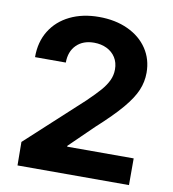

<svg xmlns="http://www.w3.org/2000/svg" viewBox="-81 -788 772 858"><g transform="rotate(10 305.0 -358.5)"><path d="M54.7 -106.4 308.6 -339.8Q346.2 -376 366.9 -399.9Q387.7 -423.8 398.9 -447.5Q410.2 -471.2 410.2 -498Q410.2 -528.8 395.8 -551.8Q381.3 -574.7 355.7 -587.2Q330.1 -599.6 297.9 -599.6Q248 -599.6 218.3 -570.1Q188.5 -540.5 188.5 -490.2H48.8Q48.3 -558.6 79.8 -609.9Q111.3 -661.1 168.5 -689Q225.6 -716.8 299.8 -716.8Q374.5 -716.8 431.6 -690.2Q488.8 -663.6 520.3 -616.2Q551.8 -568.8 551.8 -507.8Q551.8 -466.3 535.6 -428Q519.5 -389.6 479.7 -342.5Q439.9 -295.4 367.2 -229.5L259.8 -125V-121.1H561.5V0H55.7Z"/></g></svg>

Font: Pretendard JP
Style: Bold
Weight: 700
Designer: Base glyphs from Inter by Rasmus Andersson; Hangeul glyphs from Noto Sans CJK(Source Han Sans) by Jang Soo-young and Kan
Foundry: Kil Hyung-jin
Version: Version 1.309